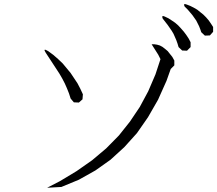

<svg xmlns="http://www.w3.org/2000/svg" viewBox="-20 -928 1056 933"><path d="M209 -15.6 271.5 -47.9 352.5 -96.7 427.7 -149.4 496.1 -207 557.6 -269.5 611.3 -336.9 659.2 -408.2 700.2 -484.4 735.4 -566.4 759.8 -640.6 749 -662.1 716.8 -712.9H729.5L743.2 -710.9L756.8 -707L769.5 -700.2L782.2 -690.4L794.9 -679.7L805.7 -666L817.4 -651.4L827.1 -633.8V-610.4L809.6 -592.8L789.1 -535.2L748 -443.4L699.2 -358.4L645.5 -281.2L584 -212.9L516.6 -151.4L443.4 -99.6L363.3 -54.7L278.3 -19.5ZM305.7 -498 294.9 -522.5 282.2 -546.9 268.6 -570.3 237.3 -618.2 202.1 -671.9Q186.5 -696.3 213.9 -679.7L239.3 -661.1L262.7 -640.6L285.2 -619.1L323.2 -573.2L356.4 -523.4L370.1 -497.1L382.8 -469.7L380.9 -445.3L363.3 -429.7L338.9 -430.7L323.2 -449.2L315.4 -473.6ZM836.9 -732.4 830.1 -748 823.2 -763.7 814.5 -778.3 794.9 -806.6 770.5 -837.9Q763.7 -855.5 780.3 -847.7L798.8 -838.9L815.4 -828.1L831.1 -817.4L845.7 -804.7L859.4 -790L873 -774.4L884.8 -758.8L896.5 -741.2L906.2 -722.7V-699.2L888.7 -681.6L865.2 -682.6L847.7 -699.2L842.8 -715.8ZM947.3 -800.8 933.6 -828.1 915 -854.5 892.6 -880.9 877 -896.5Q869.1 -913.1 886.7 -906.2L904.3 -899.4L921.9 -890.6L938.5 -880.9L953.1 -869.1L967.8 -857.4L981.4 -843.8L994.1 -829.1L1004.9 -813.5L1015.6 -796.9V-773.4L1000 -755.9L975.6 -754.9L958 -771.5L953.1 -786.1Z"/></svg>

Font: B2 Hana
Style: Regular
Weight: 500
Version: 2020-08-05; (max)